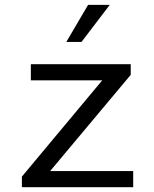

<svg xmlns="http://www.w3.org/2000/svg" viewBox="-20 -776 640 796"><path d="M254.9 -602.1 345.2 -755.9H435.1L317.9 -602.1ZM70.8 0V-43.9L403.8 -442.9H107.9V-509.8H522V-465.8L188 -66.9H532.2V0Z"/></svg>

Font: Office Code Pro D
Style: Regular
Weight: 400
Designer: Nathan Rutzky & Paul D. Hunt
Foundry: Adobe Systems Incorporated
Version: Version 1.004;PS 001.004;hotconv 1.0.70;makeotf.lib2.5.58329